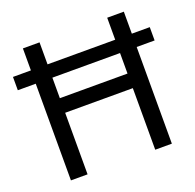

<svg xmlns="http://www.w3.org/2000/svg" viewBox="-125 -845 992 976"><g transform="rotate(-20 370.5 -357.0)"><path d="M97 0V-523H0V-595H97V-714H187V-595H553V-714H643V-595H740V-523H643V0H553V-333H187V0ZM187 -412H553V-523H187Z"/></g></svg>

Font: Noto Sans Khmer UI
Style: Regular
Weight: 400
Designer: Danh Hong and the Monotype Design Team
Foundry: Monotype Imaging Inc.
Version: Version 2.002